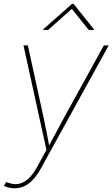

<svg xmlns="http://www.w3.org/2000/svg" viewBox="-33 -781 590 1008"><path d="M-12.7 195.3 -1.5 175.8 7.3 177.2Q38.1 189.5 65.2 184.1Q92.3 178.7 116.7 156.2Q141.1 133.8 162.1 95.2L210.9 6.3L90.3 -542.5H113.3L195.8 -164.1Q204.6 -125 211.9 -86.2Q219.2 -47.4 226.6 -8.8H220.2Q241.2 -47.4 261.7 -86.2Q282.2 -125 303.7 -164.1L512.2 -542.5H537.6L181.6 103.5Q162.6 138.2 141.1 161.4Q119.6 184.6 95.5 196Q71.3 207.5 43.9 207.5Q30.3 207.5 16.1 204.6Q2 201.7 -12.7 195.3ZM219.7 -624H193.4L193.8 -627L345.2 -760.7H353L460.4 -627L460 -624H432.6L344.2 -734.4Z"/></svg>

Font: Inter 16pt Thin
Style: Italic
Weight: 250
Italic angle: -9.3988°
Version: Version 4.001;git-66647c0bb